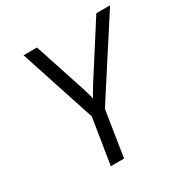

<svg xmlns="http://www.w3.org/2000/svg" viewBox="-167 -867 968 1003"><g transform="rotate(-30 316.5 -365.0)"><path d="M216 0 260 -275 111 -730H192L293 -422Q307 -380 312 -353Q327 -380 353 -422L550 -730H633L339 -275L296 0Z"/></g></svg>

Font: JetBrains Mono Semi Light
Style: Italic
Weight: 350
Italic angle: -9°
Monospace: yes
Designer: Philipp Nurullin, Konstantin Bulenkov
Foundry: JetBrains
Version: 2.002